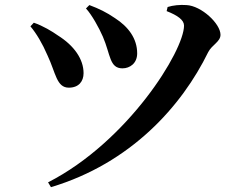

<svg xmlns="http://www.w3.org/2000/svg" viewBox="-20 -732 1040 795"><path d="M336 -697C360 -671 390 -617 406 -580C438 -506 433 -449 487 -449C518 -449 548 -470 548 -511C548 -572 512 -621 456 -657C421 -681 390 -696 350 -711ZM191 43C522 -56 733 -293 842 -516C858 -547 893 -559 893 -588C893 -634 814 -708 752 -711C725 -713 696 -710 674 -703L670 -686C716 -668 742 -649 742 -626C742 -522 510 -146 179 23ZM106 -623C131 -593 155 -553 177 -502C211 -430 214 -369 265 -369C306 -369 326 -395 326 -429C326 -487 287 -543 220 -585C196 -602 158 -625 120 -638Z"/></svg>

Font: Noto Serif JP
Style: Bold
Weight: 700
Designer: Ryoko NISHIZUKA 西塚涼子 (kana & ideographs); Frank Grießhammer (Latin, Greek & Cyrillic); Wenlong ZHANG 张文龙 (bopomofo); San
Foundry: Adobe
Version: Version 2.001;hotconv 1.1.0;makeotfexe 2.6.0